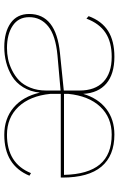

<svg xmlns="http://www.w3.org/2000/svg" viewBox="153 -703 560 906"><g transform="rotate(90 433.0 -250.0)"><path d="M616.2 9.8Q539.6 9.8 487.5 -34.2Q435.5 -78.1 417 -158.2Q412.6 -113.3 391.6 -79.3Q370.6 -45.4 339.4 -26.6Q308.1 -7.8 273.7 1Q239.3 9.8 202.1 9.8Q130.9 9.8 88.4 -20.5Q45.9 -50.8 45.9 -107.9Q45.9 -234.4 230 -252.9L407.2 -271V-345.2Q407.2 -418.5 366.2 -457.8Q325.2 -497.1 248 -497.1Q178.7 -497.1 134.8 -468Q90.8 -439 67.9 -377.9L56.2 -388.2Q79.1 -450.2 126 -480Q172.9 -509.8 248 -509.8Q329.6 -509.8 374.3 -471.7Q418.9 -433.6 422.9 -362.8Q444.3 -433.6 494.1 -471.7Q543.9 -509.8 615.2 -509.8Q714.8 -509.8 766.4 -448.5Q817.9 -387.2 817.9 -264.2V-256.8H422.9V-208Q432.6 -111.3 483.9 -57.1Q535.2 -2.9 616.2 -2.9Q751 -2.9 796.9 -116.2L809.1 -108.9Q759.8 9.8 616.2 9.8ZM61 -107.9Q61 -56.6 101.6 -29.8Q142.1 -2.9 207 -2.9Q232.4 -2.9 258.1 -8.1Q283.7 -13.2 311 -26.6Q338.4 -40 359.4 -60.1Q380.4 -80.1 393.8 -113.3Q407.2 -146.5 407.2 -188V-250V-255.9L241.2 -241.2Q147 -232.4 104 -197.3Q61 -162.1 61 -107.9ZM422.9 -272H805.2Q802.7 -385.3 755.9 -441.2Q709 -497.1 615.2 -497.1Q534.2 -497.1 483.4 -442.9Q432.6 -388.7 422.9 -292Z"/></g></svg>

Font: Human Sans Thin
Style: Regular
Weight: 100
Designer: Tim Radville
Foundry: Continuum
Version: Version 1.000;FEAKit 1.0